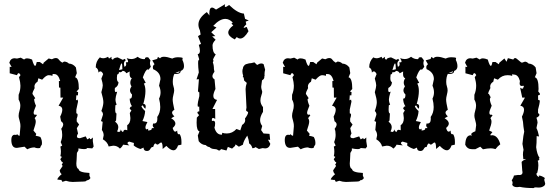

<svg xmlns="http://www.w3.org/2000/svg" viewBox="-20 -721 2706 936"><path d="M62 0Q47.4 0 41.3 -10.5Q35.2 -21 35.2 -39.1Q35.2 -61.5 49.3 -64H54.7Q55.7 -63 57.1 -63Q60.1 -63 64 -66.9Q67.9 -60.1 75.7 -59.1L79.6 -105Q79.6 -115.2 78.1 -121.8Q76.7 -128.4 75.2 -134Q73.7 -139.6 72.3 -144.8Q70.8 -149.9 70.8 -156.7Q70.8 -167.5 75 -180.9Q79.1 -194.3 79.1 -205.6Q79.1 -221.7 70.8 -235.8V-258.8Q79.6 -279.8 79.6 -303.2Q79.6 -318.4 72.8 -344.7L80.1 -355Q75.2 -364.3 70.8 -364.3Q66.4 -364.3 62.5 -354.5L27.3 -363.8V-395.5L36.6 -394.5L25.4 -415Q31.2 -437 51.3 -437L63 -435.5L81.1 -439.9L97.7 -430.7Q102.5 -436.5 112.8 -436.5Q122.1 -436.5 136.2 -430.7Q145 -399.9 151.4 -399.9Q155.3 -399.9 159.2 -418.9H173.8L189.9 -407.7L192.9 -415.5L217.3 -436L232.9 -432.1Q244.6 -438 250.5 -438H252Q261.7 -438 266.6 -430.7Q272 -422.4 283.7 -415.5L292.5 -420.9Q306.6 -420.4 315.9 -411.1Q336.4 -410.2 350.1 -392.1L354.5 -364.3L346.2 -344.2Q364.3 -340.8 364.3 -287.1L353 -274.9L360.8 -272L359.9 -256.3H352.1L350.6 -231.9L358.4 -235.4L360.4 -225.6L352.1 -187V-168.5Q358.4 -168 358.4 -160.6Q358.4 -154.3 354 -142.6V-128.9L365.7 -113.8L354.5 -96.2L360.4 -70.3Q355 -61.5 355 -56.2Q355 -47.4 368.2 -47.4H370.1L397.9 -56.2L405.3 -41.5L418 -48.3Q418 -42.5 420.9 -42.5Q424.8 -42.5 432.6 -50.8V-32.2L436.5 -6.8L429.7 2.4L405.3 0.5Q402.8 5.9 389.6 5.9Q379.4 5.9 362.3 2.4V12.2L355 24.4L353.5 56.6Q352.1 67.4 352.1 75.7Q352.1 99.6 363.3 103Q363.3 119.6 416 122.1V135.7L420.9 147Q414.6 157.7 402.3 158.2Q402.3 163.6 385.7 164.1L333.5 166Q317.9 166 301.3 160.2L284.2 165.5L278.8 155.8Q277.3 156.2 274.4 156.2Q269 156.2 259.3 154.3Q260.7 145 280.8 127.9Q272.9 123 271 109.4L282.7 92.3Q284.7 90.3 284.7 87.9Q284.7 85 280.8 81.1Q286.1 75.2 286.1 71.8Q286.1 68.4 280.8 67.4L273.9 55.2L281.7 43.9L274.4 40Q276.9 29.3 276.9 17.6Q276.9 5.9 274.4 -6.3L283.2 -11.2L275.9 -28.3Q283.2 -45.9 283.2 -63.5Q283.2 -83 278.3 -92.8Q288.1 -105.5 288.1 -114.3Q288.1 -123 277.8 -129.9L273.4 -152.3Q283.7 -172.9 283.7 -186Q283.7 -202.6 265.6 -205.6L288.1 -245.1H274.9L274.4 -293.5L267.6 -294.4L267.1 -325.7L273.4 -326.2Q264.2 -359.9 245.1 -359.9H244.6L236.8 -360.4L235.4 -351.1Q228.5 -354.5 216.8 -354.5Q205.1 -354.5 185.5 -332.5L167 -339.4L163.1 -322.8Q147.9 -313.5 147.9 -299.3L148.9 -291.5Q138.2 -272 138.2 -263.2L151.9 -242.2L146.5 -237.8Q146.5 -225.1 155.3 -205.6Q144 -178.7 144 -171.9Q144 -161.6 151.4 -161.6Q153.8 -161.6 156.7 -162.6L159.7 -158.7L148.9 -145Q154.3 -138.2 154.3 -127.4Q154.3 -116.7 143.1 -84.5L156.7 -68.4L153.8 -59.1Q167.5 -57.1 176.8 -53.2L180.7 -44.9Q184.6 -35.2 184.6 -24.9Q184.6 -21 184.1 -16.6Q177.2 -6.8 175.3 0.5Q169.9 1.5 165.5 1.5Q155.8 1.5 147.9 -2.4Q130.9 -2.4 112.8 6.8L99.6 -5.9Z M506.9 -444.3 511.3 -435.5 524.4 -444.3 523 -438Q523 -431.6 531.3 -430.2Q531.3 -438 553.2 -441.4L578.6 -429.2L588.4 -434.1L593.3 -427.2Q584 -421.4 584 -409.2L586.4 -395.5Q595.2 -398 595.2 -407.7L593.8 -418L599.1 -417Q604.5 -417 604.5 -421.4Q604.5 -426.3 597.7 -437.5Q609.4 -433.1 620.1 -433.1Q636.7 -433.1 650.9 -444.3Q665.1 -432.6 682.6 -432.6L686.5 -433.6Q686.5 -441.9 696.3 -441.9L702.6 -441.4L713.4 -427.2L710.9 -414.1Q710.9 -405.3 715.3 -395.5L704.1 -380.9L700.2 -382.8Q690.4 -382.8 676.3 -343.8L690.4 -317.4L681.2 -313.5Q689 -299.8 689 -276.9Q689 -251 678.7 -214.4Q690.4 -214.4 690.4 -201.7L689 -190.9Q680.7 -196.3 675.8 -207.5L669.4 -203.6Q671.4 -194.4 687.5 -179.7Q686.5 -156.3 674.3 -130.9L698.7 -126Q689 -108.9 689 -99.6Q689 -92.3 694.8 -89.9L702.2 -93.8V-84.5Q720.2 -86 720.2 -93.8L719.7 -96.2L731.9 -96.7Q724.6 -102.6 724.6 -110.4L726.6 -119.2L730.5 -118.7Q747.1 -118.7 747.1 -141.6L746.6 -150.9Q761.2 -170.9 761.2 -199.2Q761.2 -217.8 755.4 -240.2Q762.7 -254.9 762.7 -270.5Q762.7 -286.6 755.4 -303.2L762.2 -335Q762.2 -368.7 726.6 -383.8L725.1 -392.6Q725.1 -402.3 733.4 -407.7L722.2 -426.8L746.1 -433.6L750 -443.8L760.3 -436.5Q765.1 -444.3 779.3 -444.3Q794.4 -444.3 819.8 -435.5Q832 -441.9 847.7 -441.9Q864.3 -441.9 870.6 -438.5L869.1 -428.7Q877 -413.6 877 -398Q877 -380.9 860.8 -375Q860.4 -360.4 838.9 -360.4L830.1 -360.8Q822.3 -345.7 822.3 -321.8Q822.3 -309.6 825.7 -299.8Q829.1 -290 829.1 -279.8Q829.1 -273.4 825.4 -258.8Q821.8 -244.2 821.8 -235.9Q821.8 -221.7 830.1 -185.6Q818.9 -179.7 818.9 -171.9Q818.9 -164.1 830.1 -153.8L814.5 -144.5Q835 -132.3 835 -118.7Q835 -108.4 821.8 -97.2Q826.7 -79.1 834 -79.1Q838.4 -79.1 843.8 -84.5Q843.8 -66.4 851.6 -66.4L855.5 -67.4Q864.7 -55.2 864.7 -27.9L864.3 -15.7L848.1 -12.2Q840.3 11.7 825.2 11.7Q811 11.7 791 -9.8L773 5.3Q773 -26.4 765.6 -26.4Q762.2 -26.4 756.6 -21.3Q751 -16.1 747.6 -16.1Q744.1 -16.1 742 -18.8Q739.8 -21.5 737.3 -21.5Q731.9 -21.5 726.6 -3.9L723.6 -4.4Q717.8 -4.4 712.7 5.3Q707.5 15.1 696.3 15.1Q680.2 15.1 679.7 -1.5L664.6 5.3Q646.5 0 631.9 -11.7L632.8 -24L609.4 -30.8Q601.6 -27.9 601.6 -23.5Q601.6 -19.1 610.4 -12.2L580.1 -15.7Q575.2 -4.4 564.5 3.4Q551.8 -10.8 532.2 -10.8L509.8 -6.9Q504.4 -28.3 481.5 -42L485.4 -61.1Q485.4 -75.2 476.6 -87.4L480.5 -127L472.2 -130.9L482 -162.1Q482 -173.4 474.1 -179.7Q483.9 -206.6 483.9 -222.7Q483.9 -238.3 474.1 -271.5Q481 -295.9 481 -305.2Q481 -314.5 474.1 -337.9L482.9 -359.9Q476.6 -373.1 469.3 -373.1Q464.4 -373.1 460 -367.2Q460 -385.3 446.8 -392.6Q446.8 -421.4 466.8 -441.4Q474.1 -437 482.4 -437Q493.7 -437 506.9 -444.3ZM577.7 -375.5Q572.3 -368.7 565.4 -368.7L560.1 -369.6Q559.6 -358.9 551.3 -357.9L549.8 -341.3Q549.8 -323.7 557.6 -320.8Q557.6 -301.8 540.1 -292L539.6 -283.2Q539.6 -272 544.9 -272L551.3 -274.4Q543 -247.1 543 -237.3Q543 -223.2 548.8 -211.4L542.5 -207.5L541.5 -187.5Q541.5 -168 547.9 -168L545.9 -133.8L541 -127.9Q556.7 -116.2 556.7 -101.1Q556.7 -91.3 550.8 -80.1L559.1 -77.7Q567.4 -77.7 568.9 -90.4Q571.8 -80.1 580.1 -77.2Q582.5 -88.4 590.8 -88.4L600.6 -86L600.1 -110.4Q615.7 -120.1 615.7 -145.5L612.8 -169.9L620.6 -182.6L612.3 -190.9Q614.8 -202.7 623.6 -202.7Q612.8 -217.8 612.3 -240.2H614.8Q623.6 -240.2 623.6 -260.3Q613.8 -270 613.8 -280.3Q613.8 -289.6 621.1 -300.3Q615.3 -308.6 615.3 -318.4Q615.3 -329.1 622.6 -339.8Q611.8 -341.8 611.8 -361.8L612.3 -372.6L595.7 -363.8Q590.3 -375 577.7 -375.5ZM572.8 -412.1Q568.9 -412.1 560.1 -379.4L576.7 -383.3Q576.7 -412.1 572.8 -412.1ZM855.5 -373.5 835 -366.2 842.3 -365.7Q855.5 -365.7 855.5 -373.5Z M944.3 -60.5 952.6 -80.6Q938.5 -83.5 938.5 -123L939.5 -147.5L950.7 -159.7Q942.4 -168 942.4 -172.4Q942.4 -177.7 951.7 -178.2L951.2 -201.7L945.8 -200.7Q943.4 -200.7 943.4 -210.4Q943.4 -219.2 951.7 -252.4V-271Q945.3 -271.5 945.3 -278.8L949.7 -335L938 -334L949.2 -367.7Q945.8 -395 945.8 -413.1Q945.8 -419.4 946.3 -424.3L951.2 -431.6L943.8 -457Q954.6 -458 954.6 -473.6Q954.6 -484.4 949.2 -502.4L960 -506.8L945.3 -544.9L958 -552.7L954.6 -572.8Q947.3 -587.4 947.3 -601.1Q947.3 -633.3 988.3 -662.1L1001 -645.5L1000.5 -654.8Q1000.5 -684.1 1013.7 -684.1Q1020.5 -684.1 1033.2 -674.3L1077.6 -700.7L1075.7 -691.4Q1075.7 -687 1079.1 -687Q1084 -687 1096.7 -696.8Q1138.7 -656.2 1168.9 -654.8L1174.8 -628.9L1192.9 -621.1L1177.7 -615.7L1180.7 -602.5Q1168 -589.8 1168 -586.4L1169.4 -585L1182.6 -589.8L1191.4 -568.8Q1170.4 -533.2 1151.4 -533.2Q1142.1 -533.2 1134.3 -540.5L1124.5 -528.8Q1092.8 -544.4 1092.8 -562.5Q1092.8 -578.6 1117.2 -597.2L1108.4 -606L1114.7 -611.3Q1097.7 -628.9 1078.6 -628.9Q1050.8 -628.9 1019.5 -594.7L1035.2 -586.9L1009.8 -564L1029.8 -544.9L1014.2 -543.9L1031.2 -527.3Q1016.1 -512.2 1016.1 -499.5Q1016.1 -463.4 1031.7 -456.1Q1018.6 -434.6 1018.6 -429.2Q1018.6 -428.2 1019.5 -428.2Q1020.5 -427.2 1020.5 -425.3Q1020.5 -422.4 1017.6 -416.5Q1022.9 -404.3 1022.9 -384.3L1025.4 -371.1Q1015.6 -358.4 1015.6 -349.6Q1015.6 -340.3 1025.9 -334L1030.3 -287.1Q1020 -266.6 1020 -253.4Q1020 -236.8 1038.1 -233.9L1015.6 -189.5H1028.8L1029.3 -141.1Q1022.9 -146 1018.6 -146Q1012.7 -146 1012.7 -136.2L1013.2 -131.3L1019.5 -132.3Q1028.8 -132.3 1028.8 -119.6Q1028.8 -107.4 1025.4 -98.6Q1034.7 -64.5 1059.6 -64.5H1062L1063.5 -73.7Q1071.8 -70.3 1085.9 -70.3Q1112.8 -70.3 1132.8 -92.3L1151.4 -85.4L1160.2 -111.8Q1175.3 -121.1 1175.3 -135.3L1174.3 -143.1Q1189.5 -164.1 1189.5 -172.9Q1189.5 -174.8 1188 -175.8Q1186.5 -176.8 1184.6 -177.7Q1182.6 -178.7 1181.2 -180.2Q1179.7 -181.6 1179.7 -185.1L1181.6 -196.8L1177.2 -286.6Q1177.2 -299.3 1183.1 -316.9L1170.4 -328.1L1167.5 -344.2H1166Q1163.6 -344.2 1163.6 -346.2Q1163.6 -348.1 1165.5 -351.6Q1161.6 -363.8 1161.6 -373.5Q1161.6 -382.3 1164.6 -388.7Q1164.6 -393.1 1167 -397Q1169.4 -400.9 1173.1 -404.5Q1176.8 -408.2 1193.8 -412.1Q1202.6 -412.1 1220.2 -417L1233.4 -404.3Q1245.1 -411.6 1253.9 -411.6Q1260.3 -411.6 1265.1 -408.2L1272.5 -381.3Q1269.5 -370.1 1269.5 -358.9Q1269.5 -353.5 1270 -348.6H1267.6L1268.6 -343.8Q1268.6 -336.4 1257.3 -329.1L1253.4 -299.3Q1253.4 -292 1254.9 -286.6Q1256.3 -281.2 1257.8 -276.4Q1258.3 -274.9 1258.3 -273.4Q1258.3 -267.6 1254.4 -256.8Q1249.5 -242.7 1249.5 -231.9Q1249.5 -214.4 1262.2 -198.7V-175.8Q1248 -152.8 1248 -135.7Q1248 -120.1 1258.3 -106.9L1252.9 -86.9L1264.6 -70.3L1293.9 -68.4L1296.9 -39.1L1286.6 -40L1297.9 -19.5Q1292 2.4 1272 2.4L1260.3 1L1242.2 5.4L1225.6 -3.9Q1220.2 1.5 1210.4 1.5Q1206.1 -15.1 1194.3 -22Q1193.4 -39.1 1185.5 -60.1Q1167.5 -34.7 1164.1 -15.6L1144.5 -5.9L1128.4 -17.1L1125.5 -9.3L1111.3 3.4L1090.8 -4.9L1084 12.7L1057.6 5.9Q1053.7 12.7 1048.3 12.7Q1044.9 12.7 1040.5 9.3Q1036.1 5.9 1023.2 5.4Q1010.3 4.9 1000.5 -4.4Q992.2 -4.4 982.9 -13.7Q962.4 -14.6 948.7 -32.7Z M1395 0Q1380.4 0 1374.3 -10.5Q1368.2 -21 1368.2 -39.1Q1368.2 -61.5 1382.3 -64H1387.7Q1388.7 -63 1390.1 -63Q1393.1 -63 1397 -66.9Q1400.9 -60.1 1408.7 -59.1L1412.6 -105Q1412.6 -115.2 1411.1 -121.8Q1409.7 -128.4 1408.2 -134Q1406.7 -139.6 1405.3 -144.8Q1403.8 -149.9 1403.8 -156.7Q1403.8 -167.5 1408 -180.9Q1412.1 -194.3 1412.1 -205.6Q1412.1 -221.7 1403.8 -235.8V-258.8Q1412.6 -279.8 1412.6 -303.2Q1412.6 -318.4 1405.8 -344.7L1413.1 -355Q1408.2 -364.3 1403.8 -364.3Q1399.4 -364.3 1395.5 -354.5L1360.4 -363.8V-395.5L1369.6 -394.5L1358.4 -415Q1364.3 -437 1384.3 -437L1396 -435.5L1414.1 -439.9L1430.7 -430.7Q1435.5 -436.5 1445.8 -436.5Q1455.1 -436.5 1469.2 -430.7Q1478 -399.9 1484.4 -399.9Q1488.3 -399.9 1492.2 -418.9H1506.8L1522.9 -407.7L1525.9 -415.5L1550.3 -436L1565.9 -432.1Q1577.6 -438 1583.5 -438H1585Q1594.7 -438 1599.6 -430.7Q1605 -422.4 1616.7 -415.5L1625.5 -420.9Q1639.6 -420.4 1648.9 -411.1Q1669.4 -410.2 1683.1 -392.1L1687.5 -364.3L1679.2 -344.2Q1697.3 -340.8 1697.3 -287.1L1686 -274.9L1693.8 -272L1692.9 -256.3H1685.1L1683.6 -231.9L1691.4 -235.4L1693.4 -225.6L1685.1 -187V-168.5Q1691.4 -168 1691.4 -160.6Q1691.4 -154.3 1687 -142.6V-128.9L1698.7 -113.8L1687.5 -96.2L1693.4 -70.3Q1688 -61.5 1688 -56.2Q1688 -47.4 1701.2 -47.4H1703.1L1731 -56.2L1738.3 -41.5L1751 -48.3Q1751 -42.5 1753.9 -42.5Q1757.8 -42.5 1765.6 -50.8V-32.2L1769.5 -6.8L1762.7 2.4L1738.3 0.5Q1735.8 5.9 1722.7 5.9Q1712.4 5.9 1695.3 2.4V12.2L1688 24.4L1686.5 56.6Q1685.1 67.4 1685.1 75.7Q1685.1 99.6 1696.3 103Q1696.3 119.6 1749 122.1V135.7L1753.9 147Q1747.6 157.7 1735.4 158.2Q1735.4 163.6 1718.8 164.1L1666.5 166Q1650.9 166 1634.3 160.2L1617.2 165.5L1611.8 155.8Q1610.4 156.2 1607.4 156.2Q1602.1 156.2 1592.3 154.3Q1593.8 145 1613.8 127.9Q1606 123 1604 109.4L1615.7 92.3Q1617.7 90.3 1617.7 87.9Q1617.7 85 1613.8 81.1Q1619.1 75.2 1619.1 71.8Q1619.1 68.4 1613.8 67.4L1606.9 55.2L1614.7 43.9L1607.4 40Q1609.9 29.3 1609.9 17.6Q1609.9 5.9 1607.4 -6.3L1616.2 -11.2L1608.9 -28.3Q1616.2 -45.9 1616.2 -63.5Q1616.2 -83 1611.3 -92.8Q1621.1 -105.5 1621.1 -114.3Q1621.1 -123 1610.8 -129.9L1606.4 -152.3Q1616.7 -172.9 1616.7 -186Q1616.7 -202.6 1598.6 -205.6L1621.1 -245.1H1607.9L1607.4 -293.5L1600.6 -294.4L1600.1 -325.7L1606.4 -326.2Q1597.2 -359.9 1578.1 -359.9H1577.6L1569.8 -360.4L1568.4 -351.1Q1561.5 -354.5 1549.8 -354.5Q1538.1 -354.5 1518.6 -332.5L1500 -339.4L1496.1 -322.8Q1481 -313.5 1481 -299.3L1481.9 -291.5Q1471.2 -272 1471.2 -263.2L1484.9 -242.2L1479.5 -237.8Q1479.5 -225.1 1488.3 -205.6Q1477.1 -178.7 1477.1 -171.9Q1477.1 -161.6 1484.4 -161.6Q1486.8 -161.6 1489.7 -162.6L1492.7 -158.7L1481.9 -145Q1487.3 -138.2 1487.3 -127.4Q1487.3 -116.7 1476.1 -84.5L1489.7 -68.4L1486.8 -59.1Q1500.5 -57.1 1509.8 -53.2L1513.7 -44.9Q1517.6 -35.2 1517.6 -24.9Q1517.6 -21 1517.1 -16.6Q1510.3 -6.8 1508.3 0.5Q1502.9 1.5 1498.5 1.5Q1488.8 1.5 1481 -2.4Q1463.9 -2.4 1445.8 6.8L1432.6 -5.9Z M1839.9 -444.3 1844.3 -435.5 1857.4 -444.3 1856 -438Q1856 -431.6 1864.3 -430.2Q1864.3 -438 1886.3 -441.4L1911.6 -429.2L1921.4 -434.1L1926.3 -427.2Q1917 -421.4 1917 -409.2L1919.5 -395.5Q1928.2 -398 1928.2 -407.7L1926.8 -418L1932.1 -417Q1937.5 -417 1937.5 -421.4Q1937.5 -426.3 1930.7 -437.5Q1942.4 -433.1 1953.1 -433.1Q1969.7 -433.1 1983.9 -444.3Q1998.1 -432.6 2015.6 -432.6L2019.5 -433.6Q2019.5 -441.9 2029.3 -441.9L2035.7 -441.4L2046.4 -427.2L2044 -414.1Q2044 -405.3 2048.4 -395.5L2037.1 -380.9L2033.2 -382.8Q2023.4 -382.8 2009.3 -343.8L2023.4 -317.4L2014.2 -313.5Q2022 -299.8 2022 -276.9Q2022 -251 2011.7 -214.4Q2023.4 -214.4 2023.4 -201.7L2022 -190.9Q2013.7 -196.3 2008.8 -207.5L2002.5 -203.6Q2004.4 -194.4 2020.5 -179.7Q2019.5 -156.3 2007.3 -130.9L2031.7 -126Q2022 -108.9 2022 -99.6Q2022 -92.3 2027.8 -89.9L2035.2 -93.8V-84.5Q2053.2 -86 2053.2 -93.8L2052.7 -96.2L2065 -96.7Q2057.6 -102.6 2057.6 -110.4L2059.6 -119.2L2063.5 -118.7Q2080.1 -118.7 2080.1 -141.6L2079.6 -150.9Q2094.2 -170.9 2094.2 -199.2Q2094.2 -217.8 2088.4 -240.2Q2095.7 -254.9 2095.7 -270.5Q2095.7 -286.6 2088.4 -303.2L2095.2 -335Q2095.2 -368.7 2059.6 -383.8L2058.1 -392.6Q2058.1 -402.3 2066.4 -407.7L2055.2 -426.8L2079.1 -433.6L2083 -443.8L2093.3 -436.5Q2098.2 -444.3 2112.3 -444.3Q2127.4 -444.3 2152.8 -435.5Q2165 -441.9 2180.7 -441.9Q2197.3 -441.9 2203.6 -438.5L2202.1 -428.7Q2210 -413.6 2210 -398Q2210 -380.9 2193.8 -375Q2193.4 -360.4 2171.9 -360.4L2163.1 -360.8Q2155.3 -345.7 2155.3 -321.8Q2155.3 -309.6 2158.7 -299.8Q2162.1 -290 2162.1 -279.8Q2162.1 -273.4 2158.5 -258.8Q2154.8 -244.2 2154.8 -235.9Q2154.8 -221.7 2163.1 -185.6Q2151.9 -179.7 2151.9 -171.9Q2151.9 -164.1 2163.1 -153.8L2147.5 -144.5Q2168 -132.3 2168 -118.7Q2168 -108.4 2154.8 -97.2Q2159.7 -79.1 2167 -79.1Q2171.4 -79.1 2176.8 -84.5Q2176.8 -66.4 2184.6 -66.4L2188.5 -67.4Q2197.8 -55.2 2197.8 -27.9L2197.3 -15.7L2181.2 -12.2Q2173.3 11.7 2158.2 11.7Q2144 11.7 2124 -9.8L2106 5.3Q2106 -26.4 2098.6 -26.4Q2095.2 -26.4 2089.6 -21.3Q2084 -16.1 2080.6 -16.1Q2077.2 -16.1 2075 -18.8Q2072.8 -21.5 2070.3 -21.5Q2065 -21.5 2059.6 -3.9L2056.7 -4.4Q2050.8 -4.4 2045.7 5.3Q2040.5 15.1 2029.3 15.1Q2013.2 15.1 2012.7 -1.5L1997.6 5.3Q1979.5 0 1964.9 -11.7L1965.8 -24L1942.4 -30.8Q1934.6 -27.9 1934.6 -23.5Q1934.6 -19.1 1943.4 -12.2L1913.1 -15.7Q1908.2 -4.4 1897.5 3.4Q1884.8 -10.8 1865.3 -10.8L1842.8 -6.9Q1837.4 -28.3 1814.5 -42L1818.4 -61.1Q1818.4 -75.2 1809.6 -87.4L1813.5 -127L1805.2 -130.9L1815 -162.1Q1815 -173.4 1807.2 -179.7Q1816.9 -206.6 1816.9 -222.7Q1816.9 -238.3 1807.2 -271.5Q1814 -295.9 1814 -305.2Q1814 -314.5 1807.2 -337.9L1815.9 -359.9Q1809.6 -373.1 1802.3 -373.1Q1797.4 -373.1 1793 -367.2Q1793 -385.3 1779.8 -392.6Q1779.8 -421.4 1799.8 -441.4Q1807.2 -437 1815.5 -437Q1826.7 -437 1839.9 -444.3ZM1910.7 -375.5Q1905.3 -368.7 1898.5 -368.7L1893.1 -369.6Q1892.6 -358.9 1884.3 -357.9L1882.8 -341.3Q1882.8 -323.7 1890.6 -320.8Q1890.6 -301.8 1873.1 -292L1872.6 -283.2Q1872.6 -272 1878 -272L1884.3 -274.4Q1876 -247.1 1876 -237.3Q1876 -223.2 1881.9 -211.4L1875.5 -207.5L1874.5 -187.5Q1874.5 -168 1880.9 -168L1878.9 -133.8L1874 -127.9Q1889.7 -116.2 1889.7 -101.1Q1889.7 -91.3 1883.8 -80.1L1892.1 -77.7Q1900.4 -77.7 1901.9 -90.4Q1904.8 -80.1 1913.1 -77.2Q1915.5 -88.4 1923.8 -88.4L1933.6 -86L1933.1 -110.4Q1948.7 -120.1 1948.7 -145.5L1945.8 -169.9L1953.6 -182.6L1945.3 -190.9Q1947.8 -202.7 1956.6 -202.7Q1945.8 -217.8 1945.3 -240.2H1947.8Q1956.6 -240.2 1956.6 -260.3Q1946.8 -270 1946.8 -280.3Q1946.8 -289.6 1954.1 -300.3Q1948.3 -308.6 1948.3 -318.4Q1948.3 -329.1 1955.6 -339.8Q1944.8 -341.8 1944.8 -361.8L1945.3 -372.6L1928.7 -363.8Q1923.4 -375 1910.7 -375.5ZM1905.8 -412.1Q1901.9 -412.1 1893.1 -379.4L1909.7 -383.3Q1909.7 -412.1 1905.8 -412.1ZM2188.5 -373.5 2168 -366.2 2175.3 -365.7Q2188.5 -365.7 2188.5 -373.5Z M2581.5 195.8Q2539.1 195.8 2514.2 189.9L2501 191.4Q2481.9 191.4 2477.1 179.7L2479 170.9Q2479 164.1 2474.6 158.2Q2482.9 147 2485.4 134.8L2505.9 131.8L2512.2 132.3Q2527.3 132.3 2527.3 118.7Q2527.3 114.7 2525.9 109.9L2522.9 68.4Q2529.3 60.5 2545.4 53.7L2531.2 55.2L2529.3 33.2Q2529.3 20.5 2532.2 9.3L2526.9 -19.5Q2531.7 -66.4 2535.6 -79.1L2531.7 -104.5Q2531.2 -125.5 2524.4 -152.3Q2534.7 -172.9 2534.7 -186Q2534.7 -202.6 2516.6 -205.6L2539.1 -245.1H2525.9L2515.6 -293.5Q2522 -288.6 2526.4 -288.6Q2531.2 -288.6 2531.2 -294.9Q2533.7 -296.9 2533.7 -299.3Q2533.7 -301.3 2531.7 -303.2L2523.9 -301.8Q2513.2 -301.8 2513.2 -314.9L2514.6 -326.2Q2506.3 -357.4 2485.4 -357.4Q2481.4 -357.4 2478 -360.4L2476.6 -351.1Q2468.3 -354.5 2454.1 -354.5Q2426.8 -354.5 2407.2 -332.5L2388.7 -339.4L2384.8 -322.8Q2369.6 -313.5 2369.6 -299.3L2370.6 -291.5Q2359.9 -272 2359.9 -263.2H2365.7Q2364.3 -260.3 2364.3 -258.8Q2364.3 -257.8 2365.5 -257.1Q2366.7 -256.3 2368.4 -254.9Q2370.1 -253.4 2370.1 -250Q2371.6 -247.6 2371.6 -245.6Q2371.6 -244.1 2369.9 -242.7Q2368.2 -241.2 2368.2 -237.8Q2368.2 -225.1 2377 -205.6Q2365.7 -180.2 2365.7 -171.9Q2365.7 -161.6 2372.6 -161.6L2376.5 -162.1L2381.3 -158.7L2370.6 -145Q2376 -138.2 2376 -127.4Q2376 -115.2 2364.7 -84.5L2380.4 -77.1L2368.2 -61L2373 -62.5Q2374 -60.5 2375 -60.5Q2376 -60.5 2377.4 -62Q2406.7 -62 2418.9 -17.6Q2406.2 -8.8 2395.5 5.9Q2382.8 2 2373 2Q2356 2 2334.5 6.8L2321.3 -5.9L2297.4 6.3H2280.8Q2258.3 6.3 2248 -15.1Q2249.5 -61.5 2274.4 -61.5L2277.8 -59.6L2280.8 -63.5L2276.4 -64.9Q2276.4 -73.2 2297.4 -81.1L2301.3 -110.8Q2301.3 -118.7 2296.9 -134Q2292.5 -149.4 2292.5 -156.7Q2292.5 -167.5 2296.6 -180.9Q2300.8 -194.3 2300.8 -205.6Q2300.8 -221.7 2292.5 -235.8V-258.8Q2301.3 -279.8 2301.3 -303.2Q2301.3 -319.8 2294.4 -344.7L2301.8 -355Q2296.9 -364.3 2292.5 -364.3Q2288.1 -364.3 2284.2 -354.5L2249 -363.8V-395.5L2258.3 -394.5L2247.1 -415Q2252.9 -437 2272.9 -437L2284.7 -435.5L2302.7 -439.9L2319.3 -430.7Q2324.2 -436.5 2334.5 -436.5Q2343.8 -436.5 2357.9 -430.7Q2366.7 -399.9 2373 -399.9Q2377 -399.9 2380.9 -418.9H2395.5L2411.6 -407.7L2414.6 -415.5L2439 -436L2449.2 -419.9L2456.1 -437.5L2482.4 -430.7Q2485.8 -438 2491.7 -438Q2496.6 -438 2508.5 -426.8Q2520.5 -415.5 2524.9 -415.5L2539.1 -420.4Q2547.9 -420.4 2557.1 -411.1Q2577.6 -410.2 2591.3 -392.1L2595.7 -364.3L2587.4 -344.2Q2605.5 -340.8 2605.5 -287.1L2604 -274.9Q2612.3 -266.6 2612.3 -262.2Q2612.3 -256.8 2603 -256.3L2603.5 -232.9L2606.9 -233.9Q2611.3 -233.9 2611.3 -225.6Q2611.3 -217.8 2603 -187V-168.5Q2609.4 -168 2609.4 -160.6Q2609.4 -154.3 2595.2 -147Q2600.6 -130.9 2600.6 -123L2595.2 -96.7Q2603 -81.5 2607.9 -55.7L2596.2 -57.6Q2596.2 -19.5 2593.8 -3.4Q2598.1 32.2 2610.4 48.8L2606.4 54.2L2610.4 57.6L2601.1 63Q2604.5 69.3 2604.5 85Q2604.5 102.5 2599.1 121.6Q2595.2 122.6 2595.2 126Q2595.2 137.2 2608.4 142.1L2606.4 134.8Q2620.1 134.8 2637.2 147.5Q2633.3 148.9 2633.3 156.2L2637.7 173.3Q2637.7 180.7 2632.3 185.1Q2621.6 193.4 2606 193.4Q2601.6 193.4 2597.9 192.9Q2594.2 192.4 2591.8 192.4Q2584 192.4 2581.5 195.8Z"/></svg>

Font: Truetypewriter PolyglOTT
Style: Regular
Weight: 400
Designer: Sergey Beatoff a.k.a. Sam_T
Version: Version 3.76